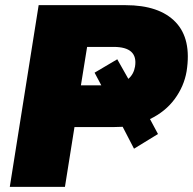

<svg xmlns="http://www.w3.org/2000/svg" viewBox="-20 -725 749 745"><path d="M18 0 130 -705H467Q598 -705 661 -639.5Q724 -574 704 -448Q694 -390 658 -341Q622 -292 562 -263L593 -205L500 -148L456 -233Q440 -232 422 -232H269L232 0ZM294 -394H373L347 -443L435 -495L478 -419Q499 -437 504 -467Q516 -543 421 -543H318Z"/></svg>

Font: Winston Black
Style: Italic
Weight: 900
Italic angle: -9°
Designer: Original fonts by Vernon Adams / Changes by Cristiano Sobral
Foundry: VOriginal fonts by Vernon Adams / Changes by Cristiano Sobral
Version: Version 2.503;July 17, 2020;FontCreator 13.0.0.2655 64-bit